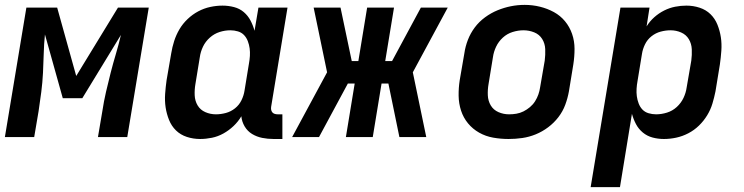

<svg xmlns="http://www.w3.org/2000/svg" viewBox="-27 -561 3047 786"><path d="M-7 0 81 -530H207L285 -250L456 -530H582L494 0H374L392 -106Q398 -146 407 -185Q416 -224 426 -263Q436 -302 447.5 -340.5Q459 -379 468 -418L310 -159H230L157 -420Q153 -381 152 -341.5Q151 -302 149 -263Q147 -224 142 -184.5Q137 -145 131 -106L113 0Z M792 8Q764 8 738 -0.5Q712 -9 693.5 -27Q675 -45 665 -70Q655 -95 651 -121.5Q647 -148 649 -176.5Q651 -205 655 -233L674 -343Q678 -368 686 -393Q694 -418 707.5 -441Q721 -464 741 -483Q761 -502 784.5 -514.5Q808 -527 833.5 -532.5Q859 -538 884 -538Q908 -538 931 -532Q954 -526 971 -511.5Q988 -497 998.5 -477Q1009 -457 1015 -435L1031 -530H1150L1083 -124Q1082 -118 1083 -112Q1084 -106 1087.5 -101.5Q1091 -97 1097 -95Q1103 -93 1110 -93H1129V8H1093Q1069 8 1046.5 3.5Q1024 -1 1005 -12.5Q986 -24 974.5 -43.5Q963 -63 961 -85Q948 -63 929 -45Q910 -27 887.5 -14.5Q865 -2 840.5 3Q816 8 792 8ZM857 -93Q877 -93 897.5 -98.5Q918 -104 935 -117.5Q952 -131 961.5 -150.5Q971 -170 974 -190L992 -300Q995 -316 996 -332Q997 -348 995 -363Q993 -378 987.5 -392.5Q982 -407 972 -417.5Q962 -428 947 -432.5Q932 -437 916 -437Q894 -437 872 -430Q850 -423 832 -407Q814 -391 804 -370Q794 -349 791 -327L773 -217Q769 -194 770 -171Q771 -148 782 -129.5Q793 -111 813.5 -102Q834 -93 857 -93Z M1169 0 1312 -265 1257 -530H1367L1413 -311H1440L1476 -530H1586L1550 -311H1578L1696 -530H1806L1663 -265L1718 0H1608L1563 -219H1535L1499 0H1389L1425 -219H1397L1279 0Z M2055 8Q2023 8 1992 2.5Q1961 -3 1934.5 -18Q1908 -33 1889 -56Q1870 -79 1860.5 -108Q1851 -137 1850.5 -169Q1850 -201 1855 -233L1874 -343Q1878 -371 1888.5 -398Q1899 -425 1916.5 -448.5Q1934 -472 1958.5 -490Q1983 -508 2010 -519Q2037 -530 2064.5 -535.5Q2092 -541 2121 -541Q2153 -541 2183.5 -533.5Q2214 -526 2240.5 -511.5Q2267 -497 2286 -474Q2305 -451 2315 -422Q2325 -393 2325 -361Q2325 -329 2320 -297L2302 -187Q2297 -159 2287 -132Q2277 -105 2259 -81.5Q2241 -58 2217 -40Q2193 -22 2166 -11Q2139 0 2111 4Q2083 8 2055 8ZM2057 -93Q2072 -93 2087 -95.5Q2102 -98 2116 -105Q2130 -112 2142.5 -122.5Q2155 -133 2163.5 -146.5Q2172 -160 2177 -174.5Q2182 -189 2184 -203L2203 -313Q2206 -337 2205 -360Q2204 -383 2192.5 -401.5Q2181 -420 2160 -428.5Q2139 -437 2116 -437Q2094 -437 2071.5 -430Q2049 -423 2031.5 -407Q2014 -391 2004 -370Q1994 -349 1991 -327L1973 -217Q1969 -194 1970 -171Q1971 -148 1982 -129.5Q1993 -111 2013.5 -102Q2034 -93 2057 -93Z M2391 205 2513 -530H2632L2620 -453Q2633 -474 2651.5 -490.5Q2670 -507 2692 -518Q2714 -529 2737 -533.5Q2760 -538 2783 -538Q2811 -538 2837 -529.5Q2863 -521 2881.5 -503Q2900 -485 2910 -460Q2920 -435 2924 -408.5Q2928 -382 2926 -353.5Q2924 -325 2920 -297L2902 -187Q2897 -162 2889.5 -137Q2882 -112 2868 -89Q2854 -66 2834.5 -47Q2815 -28 2791 -15.5Q2767 -3 2741.5 2.5Q2716 8 2691 8Q2667 8 2644.5 2Q2622 -4 2604.5 -18.5Q2587 -33 2576.5 -53Q2566 -73 2560 -95L2511 205ZM2659 -93Q2681 -93 2703.5 -100Q2726 -107 2743.5 -123Q2761 -139 2771 -160Q2781 -181 2784 -203L2803 -313Q2806 -336 2805 -359Q2804 -382 2793 -400.5Q2782 -419 2761.5 -428Q2741 -437 2718 -437Q2698 -437 2677.5 -431.5Q2657 -426 2640 -412.5Q2623 -399 2613.5 -379.5Q2604 -360 2601 -340L2583 -230Q2580 -214 2579 -198Q2578 -182 2580 -167Q2582 -152 2587.5 -137.5Q2593 -123 2603 -112.5Q2613 -102 2628 -97.5Q2643 -93 2659 -93Z"/></svg>

Font: Iosevka Curly Extended
Style: Bold Italic
Weight: 700
Width: 7
Italic angle: -9°
Monospace: yes
Designer: Belleve Invis
Foundry: Belleve Invis
Version: Version 11.1.0; ttfautohint (v1.8.3)